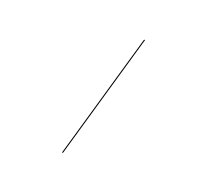

<svg xmlns="http://www.w3.org/2000/svg" viewBox="-50 -146 372 345"><g transform="rotate(15 136.0 27.0)"><path d="M92 144H90L180 -90H182Z"/></g></svg>

Font: FiraGO Two
Style: Regular
Weight: 100
Designer: bBox Type
Foundry: bBox Type GmbH
Version: Version 1.001